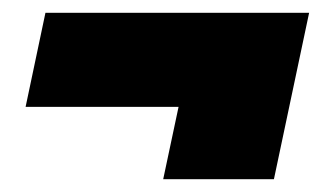

<svg xmlns="http://www.w3.org/2000/svg" viewBox="-20 -404 503 300"><path d="M259 -237H20L51 -384H463L408 -124H235Z"/></svg>

Font: Prompt ExtraBold
Style: Italic
Weight: 800
Italic angle: -12°
Designer: Katatrad Team
Foundry: CadsonDemak
Version: Version 1.001